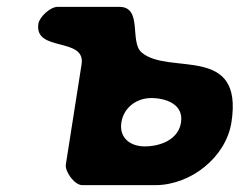

<svg xmlns="http://www.w3.org/2000/svg" viewBox="-20 -540 699 560"><path d="M92 -471C79 -387 230 -433 218 -353L172 -60C169 -40 197 0 220 0H433C536 0 639 -81 655 -183C691 -413 473 -319 393 -387C357 -418 397 -520 328 -520H148C126 -520 95 -490 92 -471ZM334 -183C341 -227 379 -254 421 -254C464 -254 516 -236 508 -183C500 -131 445 -113 402 -113C360 -113 327 -138 334 -183Z"/></svg>

Font: Asimov Print
Style: Regular
Weight: 500
Designer: Google
Version: Version 2.000980: 2014